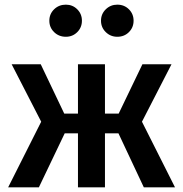

<svg xmlns="http://www.w3.org/2000/svg" viewBox="-20 -805 787 825"><path d="M590 -282 732 0H598L489 -232H431V0H315V-232H258L147 0H15L157 -282L30 -529H155L256 -317H315V-529H431V-317H490L592 -529H717ZM332 -716Q332 -687 312 -667Q292 -647 263 -647Q233 -647 212.5 -667Q192 -687 192 -716Q192 -745 212.5 -765Q233 -785 263 -785Q292 -785 312 -765Q332 -745 332 -716ZM554 -716Q554 -687 534 -667Q514 -647 484 -647Q455 -647 434.5 -667Q414 -687 414 -716Q414 -745 434.5 -765Q455 -785 484 -785Q514 -785 534 -765Q554 -745 554 -716Z"/></svg>

Font: Fira Sans Medium
Style: Regular
Weight: 500
Designer: bBox Type GmbH & Carrois Corporate GbR & Edenspiekermann AG
Foundry: bBox Type GmbH & Carrois Corporate GbR & Edenspiekermann AG
Version: Version 4.301